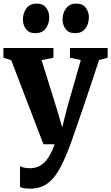

<svg xmlns="http://www.w3.org/2000/svg" viewBox="-22 -822 634 1094"><path d="M149.5 253Q131 253 116.2 250.5Q101.5 248 92 243V124.5Q99.5 129.5 115 133Q130.5 136.5 147.5 136.5Q173 136.5 193.8 128.2Q214.5 120 231.5 103Q248.5 86 262.8 60.2Q277 34.5 289.5 0H225.5L42 -479L-2.5 -493V-548.5H282.5V-493L215 -479.5L300.5 -205L332.5 -96.5L359.5 -204L438.5 -480L376.5 -493V-548.5H591.5V-493L542.5 -480Q522 -418 500 -351.8Q478 -285.5 456.8 -223.2Q435.5 -161 418 -110Q400.5 -59 388.8 -26.2Q377 6.5 374.5 13Q345.5 90 315.5 143.8Q285.5 197.5 246 225.2Q206.5 253 149.5 253ZM178.5 -633Q144 -633 126.2 -656.2Q108.5 -679.5 108.5 -710Q108.5 -747.5 128.5 -774.5Q148.5 -801.5 187 -801.5H188Q223 -801.5 240.8 -778Q258.5 -754.5 258.5 -724Q258.5 -687 238.8 -660Q219 -633 179.5 -633ZM404.5 -633Q370 -633 352.2 -656.2Q334.5 -679.5 334.5 -710Q334.5 -747.5 354.5 -774.5Q374.5 -801.5 413.5 -801.5H414Q449 -801.5 466.8 -778Q484.5 -754.5 484.5 -724Q484.5 -687 464.8 -660Q445 -633 405.5 -633Z"/></svg>

Font: Merriweather 36pt ExtraBold
Style: Regular
Weight: 800
Designer: Eben Sorkin
Foundry: Eben Sorkin
Version: Version 2.100